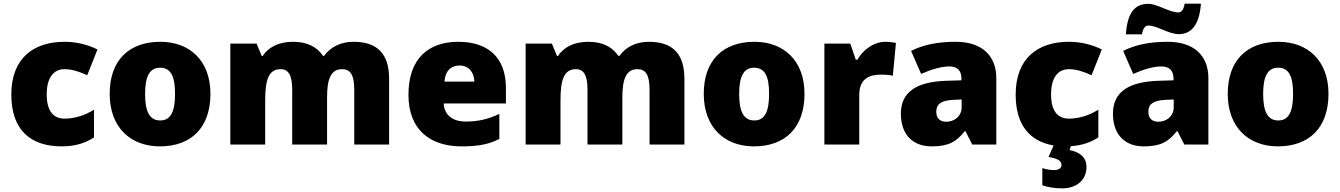

<svg xmlns="http://www.w3.org/2000/svg" viewBox="-20 -843 7342 1052"><path d="M318 -41C394 -41 449 -60 495 -90V-242C446 -211 389 -193 334 -193C276 -193 236 -230 236 -326C236 -419 275 -464 333 -464C375 -464 412 -451 458 -431L514 -572C462 -598 401 -614 333 -614C166 -614 42 -526 42 -325C42 -128 150 -41 318 -41Z M1133 -329C1133 -512 1018 -614 859 -614C686 -614 581 -512 581 -329C581 -144 696 -41 856 -41C1028 -41 1133 -144 1133 -329ZM775 -329C775 -423 799 -472 857 -472C917 -472 939 -423 939 -329C939 -234 917 -183 858 -183C798 -183 775 -234 775 -329Z M1917 -614C1848 -614 1791 -586 1756 -537H1750C1717 -585 1666 -614 1585 -614C1503 -614 1448 -581 1419 -536H1414L1386 -604H1242V-51H1433V-293C1433 -403 1451 -464 1517 -464C1560 -464 1581 -432 1581 -352V-51H1772V-309C1772 -408 1792 -464 1854 -464C1898 -464 1921 -436 1921 -352V-51H2112V-411C2112 -553 2043 -614 1917 -614Z M2491 -614C2328 -614 2218 -523 2218 -324C2218 -127 2342 -41 2509 -41C2605 -41 2663 -54 2716 -82V-219C2655 -190 2601 -177 2532 -177C2454 -177 2414 -218 2411 -276H2752V-361C2752 -530 2652 -614 2491 -614ZM2498 -484C2550 -484 2578 -445 2579 -396H2415C2420 -457 2453 -484 2498 -484Z M3535 -614C3466 -614 3409 -586 3374 -537H3368C3335 -585 3284 -614 3203 -614C3121 -614 3066 -581 3037 -536H3032L3004 -604H2860V-51H3051V-293C3051 -403 3069 -464 3135 -464C3178 -464 3199 -432 3199 -352V-51H3390V-309C3390 -408 3410 -464 3472 -464C3516 -464 3539 -436 3539 -352V-51H3730V-411C3730 -553 3661 -614 3535 -614Z M4388 -329C4388 -512 4273 -614 4114 -614C3941 -614 3836 -512 3836 -329C3836 -144 3951 -41 4111 -41C4283 -41 4388 -144 4388 -329ZM4030 -329C4030 -423 4054 -472 4112 -472C4172 -472 4194 -423 4194 -329C4194 -234 4172 -183 4113 -183C4053 -183 4030 -234 4030 -329Z M4831 -614C4768 -614 4708 -570 4678 -516H4669L4639 -604H4497V-51H4688V-323C4688 -423 4759 -434 4807 -434C4842 -434 4859 -431 4872 -428L4889 -608C4878 -610 4852 -614 4831 -614Z M5216 -614C5116 -614 5036 -597 4972 -564L5027 -438C5081 -462 5137 -479 5181 -479C5222 -479 5248 -460 5248 -411V-403L5156 -400C5000 -393 4916 -338 4916 -220C4916 -99 4988 -41 5084 -41C5176 -41 5219 -65 5266 -124H5270L5307 -51H5439V-414C5439 -542 5356 -614 5216 -614ZM5205 -296 5249 -298V-255C5249 -208 5211 -176 5165 -176C5132 -176 5110 -193 5110 -231C5110 -271 5135 -293 5205 -296Z M5933 72C5933 8 5881 -12 5841 -21L5847 -42C5910 -46 5957 -64 5998 -90V-242C5949 -211 5892 -193 5837 -193C5779 -193 5739 -230 5739 -326C5739 -419 5778 -464 5836 -464C5878 -464 5915 -451 5961 -431L6017 -572C5965 -598 5904 -614 5836 -614C5669 -614 5545 -526 5545 -325C5545 -156 5624 -68 5753 -46L5725 17C5776 26 5796 38 5796 61C5796 78 5781 89 5756 89C5734 89 5713 85 5691 78V172C5715 181 5753 189 5799 189C5880 189 5933 143 5933 72Z M6149 -655H6237C6245 -698 6260 -703 6272 -703C6321 -703 6381 -656 6440 -656C6504 -656 6552 -703 6560 -823H6471C6464 -781 6448 -775 6436 -775C6386 -775 6322 -822 6272 -822C6200 -822 6157 -777 6149 -655ZM6378 -614C6278 -614 6198 -597 6134 -564L6189 -438C6243 -462 6299 -479 6343 -479C6384 -479 6410 -460 6410 -411V-403L6318 -400C6162 -393 6078 -338 6078 -220C6078 -99 6150 -41 6246 -41C6338 -41 6381 -65 6428 -124H6432L6469 -51H6601V-414C6601 -542 6518 -614 6378 -614ZM6367 -296 6411 -298V-255C6411 -208 6373 -176 6327 -176C6294 -176 6272 -193 6272 -231C6272 -271 6297 -293 6367 -296Z M7259 -329C7259 -512 7144 -614 6985 -614C6812 -614 6707 -512 6707 -329C6707 -144 6822 -41 6982 -41C7154 -41 7259 -144 7259 -329ZM6901 -329C6901 -423 6925 -472 6983 -472C7043 -472 7065 -423 7065 -329C7065 -234 7043 -183 6984 -183C6924 -183 6901 -234 6901 -329Z"/></svg>

Font: Noto Sans Tamil UI Black
Style: Regular
Weight: 900
Designer: Jelle Bosma - Monotype Design Team
Foundry: Monotype Imaging Inc.
Version: Version 2.004